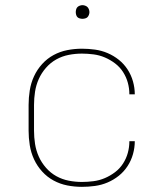

<svg xmlns="http://www.w3.org/2000/svg" viewBox="-20 -717 640 745"><path d="M298 8Q269 8 241 2.5Q213 -3 188 -16.5Q163 -30 143.5 -51.5Q124 -73 112 -99Q100 -125 95.5 -153.5Q91 -182 91 -210V-310Q91 -338 95.5 -366.5Q100 -395 112 -421Q124 -447 143.5 -468.5Q163 -490 188 -503.5Q213 -517 241 -522.5Q269 -528 298 -528Q323 -528 348.5 -524.5Q374 -521 397.5 -511Q421 -501 441 -485Q461 -469 475 -447.5Q489 -426 496 -401Q503 -376 503 -351H482Q482 -374 476 -396Q470 -418 457.5 -437.5Q445 -457 426.5 -471Q408 -485 387 -494Q366 -503 343 -506Q320 -509 298 -509Q272 -509 246.5 -504Q221 -499 198.5 -486.5Q176 -474 158.5 -454Q141 -434 130.5 -410.5Q120 -387 116 -361.5Q112 -336 112 -310V-210Q112 -184 116 -158.5Q120 -133 130.5 -109.5Q141 -86 158.5 -66Q176 -46 198.5 -33.5Q221 -21 246.5 -16Q272 -11 298 -11Q320 -11 343 -14Q366 -17 387 -26Q408 -35 426.5 -49Q445 -63 457.5 -82.5Q470 -102 476 -124Q482 -146 482 -169H503Q503 -144 496 -119Q489 -94 475 -72.5Q461 -51 441 -35Q421 -19 397.5 -9Q374 1 348.5 4.5Q323 8 298 8ZM300 -644Q295 -644 289.5 -645.5Q284 -647 280.5 -650.5Q277 -654 275.5 -659.5Q274 -665 274 -670Q274 -675 275.5 -680.5Q277 -686 280.5 -689.5Q284 -693 289.5 -695Q295 -697 300 -697Q305 -697 310.5 -695Q316 -693 319.5 -689.5Q323 -686 325 -680.5Q327 -675 327 -670Q327 -665 325 -659.5Q323 -654 319.5 -650.5Q316 -647 310.5 -645.5Q305 -644 300 -644Z"/></svg>

Font: Zed Sans Thin Extended
Style: Regular
Weight: 100
Width: 7
Designer: Belleve Invis
Foundry: Belleve Invis
Version: Version 1.0.0; ttfautohint (v1.8.4)